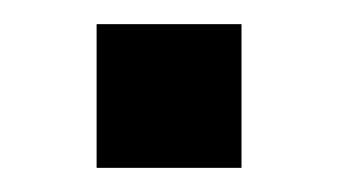

<svg xmlns="http://www.w3.org/2000/svg" viewBox="-20 -354 280 159"><path d="M60 -215V-334H180V-215Z"/></svg>

Font: Mulish SemiBold
Style: Regular
Weight: 600
Designer: Vernon Adams
Foundry: Vernon Adams
Version: Version 3.603; ttfautohint (v1.8.3)